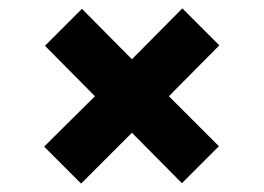

<svg xmlns="http://www.w3.org/2000/svg" viewBox="-20 -518 628 457"><path d="M173 -81 85 -169 206 -289 87 -409 175 -497 294 -377 414 -498 502 -410 382 -289 501 -170 413 -82 294 -202Z"/></svg>

Font: DM Sans 24pt Black
Style: Regular
Weight: 900
Designer: Colophon Foundry, Jonny Pinhorn
Foundry: Colophon Foundry
Version: Version 4.004;gftools[0.9.30]